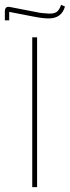

<svg xmlns="http://www.w3.org/2000/svg" viewBox="-43 -772 288 792"><path d="M-23 -724Q-23 -748 -1 -743L102 -723Q120 -719 132 -718Q144 -717 158 -716Q180 -715 191 -723Q202 -731 209 -752L225 -745Q211 -696 158 -696Q147 -696 133 -697.5Q119 -699 93 -704L-5 -723V-688H-23ZM90 -618H110V0H90Z"/></svg>

Font: IBM Plex Sans Arabic Thin
Style: Regular
Weight: 100
Designer: Mike Abbink, Paul van der Laan, Pieter van Rosmalen, Wael Morcos, Khajak Apelian
Foundry: Bold Monday
Version: Version 1.101